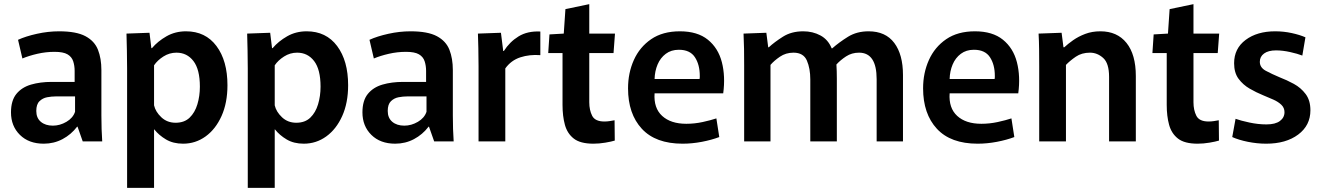

<svg xmlns="http://www.w3.org/2000/svg" viewBox="-20 -682 6375 926"><path d="M191 11Q119 11 76 -31.5Q33 -74 33 -140Q33 -197 59 -229Q85 -261 129.5 -274Q174 -287 229 -287H340V-340Q340 -365 333 -386.5Q326 -408 305.5 -420Q285 -432 243 -432Q201 -432 160 -422.5Q119 -413 88 -400L67 -490Q104 -507 158 -519Q212 -531 265 -531Q348 -531 392 -507.5Q436 -484 452.5 -442Q469 -400 469 -344V-125Q469 -94 470 -60Q471 -26 473 0H379L354 -71H352Q323 -33 281.5 -11Q240 11 191 11ZM235 -76Q269 -76 300.5 -94.5Q332 -113 342 -143V-217H249Q229 -217 207.5 -213Q186 -209 170.5 -194Q155 -179 155 -147Q155 -113 177 -94.5Q199 -76 235 -76Z M593 -351Q593 -394 592 -438.5Q591 -483 590 -520L701 -524L710 -450H713Q741 -483 783 -507Q825 -531 877 -531Q971 -531 1024 -460Q1077 -389 1077 -271Q1077 -186 1048.5 -122.5Q1020 -59 971.5 -24Q923 11 863 11Q815 11 780.5 -9.5Q746 -30 724 -58H723V224H593ZM827 -90Q869 -90 894.5 -114.5Q920 -139 932 -179Q944 -219 944 -264Q944 -347 913 -387.5Q882 -428 831 -428Q797 -428 768 -409.5Q739 -391 723 -367V-174Q730 -143 758 -116.5Q786 -90 827 -90Z M1175 -351Q1175 -394 1174 -438.5Q1173 -483 1172 -520L1283 -524L1292 -450H1295Q1323 -483 1365 -507Q1407 -531 1459 -531Q1553 -531 1606 -460Q1659 -389 1659 -271Q1659 -186 1630.5 -122.5Q1602 -59 1553.5 -24Q1505 11 1445 11Q1397 11 1362.5 -9.5Q1328 -30 1306 -58H1305V224H1175ZM1409 -90Q1451 -90 1476.5 -114.5Q1502 -139 1514 -179Q1526 -219 1526 -264Q1526 -347 1495 -387.5Q1464 -428 1413 -428Q1379 -428 1350 -409.5Q1321 -391 1305 -367V-174Q1312 -143 1340 -116.5Q1368 -90 1409 -90Z M1886 11Q1814 11 1771 -31.5Q1728 -74 1728 -140Q1728 -197 1754 -229Q1780 -261 1824.5 -274Q1869 -287 1924 -287H2035V-340Q2035 -365 2028 -386.5Q2021 -408 2000.5 -420Q1980 -432 1938 -432Q1896 -432 1855 -422.5Q1814 -413 1783 -400L1762 -490Q1799 -507 1853 -519Q1907 -531 1960 -531Q2043 -531 2087 -507.5Q2131 -484 2147.5 -442Q2164 -400 2164 -344V-125Q2164 -94 2165 -60Q2166 -26 2168 0H2074L2049 -71H2047Q2018 -33 1976.5 -11Q1935 11 1886 11ZM1930 -76Q1964 -76 1995.5 -94.5Q2027 -113 2037 -143V-217H1944Q1924 -217 1902.5 -213Q1881 -209 1865.5 -194Q1850 -179 1850 -147Q1850 -113 1872 -94.5Q1894 -76 1930 -76Z M2288 0V-362Q2288 -413 2287 -450Q2286 -487 2285 -520L2396 -524L2407 -436H2410Q2438 -480 2481 -506.5Q2524 -533 2586 -530V-416Q2534 -420 2489.5 -405.5Q2445 -391 2417 -352V0Z M2842 11Q2779 11 2747.5 -13.5Q2716 -38 2704.5 -80Q2693 -122 2693 -176V-426H2624L2630 -516L2699 -520L2707 -638L2822 -662V-520H2946L2939 -426H2822V-189Q2822 -151 2836 -123.5Q2850 -96 2895 -96Q2908 -96 2920.5 -98Q2933 -100 2944 -102L2945 -4Q2929 1 2899.5 6Q2870 11 2842 11Z M3272 11Q3142 11 3075.5 -61Q3009 -133 3009 -256Q3009 -330 3037 -392.5Q3065 -455 3120.5 -493Q3176 -531 3259 -531Q3344 -531 3394 -490.5Q3444 -450 3461.5 -382Q3479 -314 3468 -232H3137Q3132 -161 3173.5 -123Q3215 -85 3290 -85Q3330 -85 3369 -93.5Q3408 -102 3435 -111L3449 -21Q3412 -7 3365 2Q3318 11 3272 11ZM3254 -442Q3217 -442 3191 -422.5Q3165 -403 3151.5 -371Q3138 -339 3137 -301H3354Q3355 -306 3355 -309.5Q3355 -313 3355 -316Q3355 -370 3331.5 -406Q3308 -442 3254 -442Z M3569 -366Q3569 -409 3568.5 -445Q3568 -481 3566 -520L3676 -524L3685 -454H3688Q3715 -479 3756 -505Q3797 -531 3854 -531Q3900 -531 3937 -511Q3974 -491 3991 -449H3994Q4027 -478 4069.5 -504.5Q4112 -531 4169 -531Q4251 -531 4293 -475Q4335 -419 4335 -320V0H4208V-300Q4208 -428 4123 -428Q4088 -428 4060.5 -410Q4033 -392 4014 -371Q4015 -354 4015.5 -338Q4016 -322 4016 -302V0H3888V-299Q3888 -352 3871.5 -390Q3855 -428 3807 -428Q3770 -428 3741.5 -408.5Q3713 -389 3696 -369V0H3569Z M4695 11Q4565 11 4498.5 -61Q4432 -133 4432 -256Q4432 -330 4460 -392.5Q4488 -455 4543.5 -493Q4599 -531 4682 -531Q4767 -531 4817 -490.5Q4867 -450 4884.5 -382Q4902 -314 4891 -232H4560Q4555 -161 4596.5 -123Q4638 -85 4713 -85Q4753 -85 4792 -93.5Q4831 -102 4858 -111L4872 -21Q4835 -7 4788 2Q4741 11 4695 11ZM4677 -442Q4640 -442 4614 -422.5Q4588 -403 4574.5 -371Q4561 -339 4560 -301H4777Q4778 -306 4778 -309.5Q4778 -313 4778 -316Q4778 -370 4754.5 -406Q4731 -442 4677 -442Z M4992 -362Q4992 -407 4991.5 -446Q4991 -485 4989 -520L5100 -524L5109 -454H5113Q5130 -470 5155.5 -488Q5181 -506 5214 -518.5Q5247 -531 5287 -531Q5368 -531 5413 -475Q5458 -419 5458 -315V0H5329V-311Q5329 -377 5300.5 -402.5Q5272 -428 5237 -428Q5197 -428 5168.5 -408.5Q5140 -389 5121 -369V0H4992Z M5756 11Q5693 11 5661.5 -13.5Q5630 -38 5618.5 -80Q5607 -122 5607 -176V-426H5538L5544 -516L5613 -520L5621 -638L5736 -662V-520H5860L5853 -426H5736V-189Q5736 -151 5750 -123.5Q5764 -96 5809 -96Q5822 -96 5834.5 -98Q5847 -100 5858 -102L5859 -4Q5843 1 5813.5 6Q5784 11 5756 11Z M6087 11Q6043 11 5998.5 2Q5954 -7 5923 -21L5939 -109Q5964 -100 6006 -91Q6048 -82 6088 -82Q6131 -82 6153 -98.5Q6175 -115 6175 -141Q6175 -162 6160 -176.5Q6145 -191 6121.5 -201.5Q6098 -212 6071 -223Q6039 -236 6007 -254.5Q5975 -273 5953.5 -302Q5932 -331 5932 -377Q5932 -448 5987.5 -489.5Q6043 -531 6130 -531Q6171 -531 6210 -522.5Q6249 -514 6276 -502L6261 -414Q6238 -423 6202 -431Q6166 -439 6134 -439Q6097 -439 6076.5 -424Q6056 -409 6056 -384Q6056 -356 6085 -340.5Q6114 -325 6152 -309Q6186 -296 6220 -277.5Q6254 -259 6277 -228.5Q6300 -198 6300 -150Q6300 -77 6241 -33Q6182 11 6087 11Z"/></svg>

Font: Murecho Medium
Style: Regular
Weight: 500
Designer: Neil Summerour
Foundry: Positype
Version: Version 1.010; ttfautohint (v1.8.3)